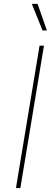

<svg xmlns="http://www.w3.org/2000/svg" viewBox="-20 -961 275 981"><path d="M204.6 -727.5 84 0H61.5L182.1 -727.5ZM197.3 -805.2 142.6 -941.4H171.9L219.7 -805.2Z"/></svg>

Font: Inter 18pt Thin
Style: Italic
Weight: 250
Italic angle: -9.3988°
Version: Version 4.001;git-66647c0bb